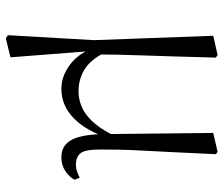

<svg xmlns="http://www.w3.org/2000/svg" viewBox="-74 -489 768 660"><g transform="rotate(90 310.0 -159.0)"><path d="M101 198 118 -98 103 -508 169 -523 178 -517Q176 -436 174 -375Q172 -314 170.5 -266.5Q169 -219 168 -179Q167 -139 167 -100L156 -82L177 189L112 205ZM520 14Q481 14 462 -19Q443 -52 441 -125V-128L437 -508L502 -523L510 -517Q506 -431 503 -368.5Q500 -306 497.5 -261Q495 -216 494.5 -181.5Q494 -147 494 -117Q494 -67 507 -51.5Q520 -36 545 -36Q559 -36 570 -40Q581 -44 591 -49L598 -31Q588 -13 568 0.5Q548 14 520 14ZM285 14Q242 14 202.5 -15.5Q163 -45 145 -97H143L161 -134Q187 -84 220.5 -64.5Q254 -45 293 -45Q341 -45 378.5 -75Q416 -105 446 -167L459 -155H457Q432 -74 388 -30Q344 14 285 14Z"/></g></svg>

Font: Noto Serif TC ExtraLight Light
Style: Regular
Weight: 300
Version: Version 2.003-H1;hotconv 1.1.1;makeotfexe 2.6.0